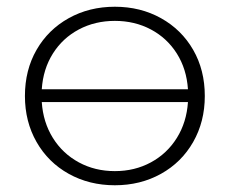

<svg xmlns="http://www.w3.org/2000/svg" viewBox="-20 -546 683 570"><path d="M588 -261Q588 -185 553.5 -124.5Q519 -64 458 -30Q397 4 321 4Q245 4 184 -30Q123 -64 88.5 -124.5Q54 -185 54 -261Q54 -338 88.5 -398Q123 -458 184 -492Q245 -526 321 -526Q397 -526 458 -492Q519 -458 553.5 -398Q588 -338 588 -261ZM104 -281H538Q534 -341 505 -387Q476 -433 428 -458.5Q380 -484 321 -484Q262 -484 214 -458.5Q166 -433 137 -387Q108 -341 104 -281ZM538 -243H104Q108 -183 137 -136.5Q166 -90 214 -64Q262 -38 321 -38Q380 -38 428 -64Q476 -90 505 -136.5Q534 -183 538 -243Z"/></svg>

Font: Montserrat Atlas Light
Style: Regular
Weight: 300
Designer: Julieta Ulanovsky
Foundry: Julieta Ulanovsky
Version: Version 7.200